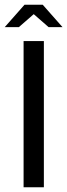

<svg xmlns="http://www.w3.org/2000/svg" viewBox="-55 -794 285 814"><path d="M45 -620H131V0H45ZM-35 -679 49 -774H126L210 -679H151L88 -734L25 -679Z"/></svg>

Font: Smooch Sans Thin SemiBold
Style: Regular
Weight: 600
Version: Version 1.010